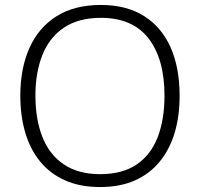

<svg xmlns="http://www.w3.org/2000/svg" viewBox="-20 -745 808 775"><path d="M705 -358Q705 -276 685 -209Q665 -142 624.5 -92.5Q584 -43 524 -16.5Q464 10 384 10Q303 10 242.5 -17Q182 -44 142 -93Q102 -142 82 -209.5Q62 -277 62 -359Q62 -468 98.5 -550.5Q135 -633 207.5 -679Q280 -725 387 -725Q490 -725 561 -680.5Q632 -636 668.5 -554Q705 -472 705 -358ZM123 -359Q123 -264 151 -192.5Q179 -121 237.5 -81.5Q296 -42 384 -42Q474 -42 531.5 -81Q589 -120 616.5 -191.5Q644 -263 644 -358Q644 -507 579.5 -590Q515 -673 387 -673Q298 -673 239 -634Q180 -595 151.5 -524Q123 -453 123 -359Z"/></svg>

Font: Noto Sans Thai Light
Style: Regular
Weight: 300
Designer: Monotype Design Team
Foundry: Monotype Imaging Inc.
Version: Version 2.001